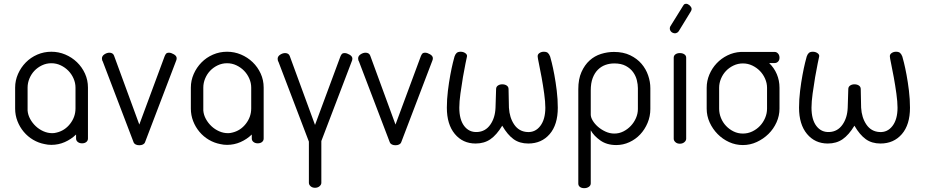

<svg xmlns="http://www.w3.org/2000/svg" viewBox="-20 -750 4831 1002"><path d="M248 -480Q286 -480 320.5 -465.5Q355 -451 381.5 -425.5Q408 -400 423.5 -366Q439 -332 439 -293V-280V-184V-27Q439 -16 430.5 -9Q422 -2 408 -2Q395 -2 386 -9Q377 -16 377 -27V-48Q351 -23 318 -8.5Q285 6 248 6Q239 6 230 5Q221 4 213 2Q181 -4 153 -20.5Q125 -37 104 -62Q83 -87 71 -118Q59 -149 59 -183V-184V-280V-293Q59 -330 74 -364Q89 -398 114.5 -424Q140 -450 174.5 -465Q209 -480 248 -480ZM124 -280V-184V-173Q126 -150 137.5 -129Q149 -108 166.5 -91.5Q184 -75 206.5 -65Q229 -55 253 -55Q264 -55 275 -58Q318 -68 346 -104Q374 -140 374 -184V-280V-293Q374 -317 364 -340Q354 -363 337 -380.5Q320 -398 297 -409Q274 -420 248 -420Q222 -420 199 -409Q176 -398 159.5 -380.5Q143 -363 133.5 -340Q124 -317 124 -293Z M516 -430Q514 -432 513 -437Q512 -442 512 -445Q512 -458 525 -466.5Q538 -475 551 -475Q559 -475 565.5 -471.5Q572 -468 575 -460L707 -100L839 -456Q842 -464 846.5 -469.5Q851 -475 862 -475Q873 -475 887.5 -466.5Q902 -458 902 -446Q902 -438 898 -430L737 -8Q734 0 726 4Q718 8 707 8Q696 8 688 4Q680 0 677 -8Z M1165 -480Q1203 -480 1237.5 -465.5Q1272 -451 1298.5 -425.5Q1325 -400 1340.5 -366Q1356 -332 1356 -293V-280V-184V-27Q1356 -16 1347.5 -9Q1339 -2 1325 -2Q1312 -2 1303 -9Q1294 -16 1294 -27V-48Q1268 -23 1235 -8.5Q1202 6 1165 6Q1156 6 1147 5Q1138 4 1130 2Q1098 -4 1070 -20.5Q1042 -37 1021 -62Q1000 -87 988 -118Q976 -149 976 -183V-184V-280V-293Q976 -330 991 -364Q1006 -398 1031.5 -424Q1057 -450 1091.5 -465Q1126 -480 1165 -480ZM1041 -280V-184V-173Q1043 -150 1054.5 -129Q1066 -108 1083.5 -91.5Q1101 -75 1123.5 -65Q1146 -55 1170 -55Q1181 -55 1192 -58Q1235 -68 1263 -104Q1291 -140 1291 -184V-280V-293Q1291 -317 1281 -340Q1271 -363 1254 -380.5Q1237 -398 1214 -409Q1191 -420 1165 -420Q1139 -420 1116 -409Q1093 -398 1076.5 -380.5Q1060 -363 1050.5 -340Q1041 -317 1041 -293Z M1819 -444Q1819 -436 1815 -428L1657 -14V204Q1657 214 1647.5 222Q1638 230 1624 230Q1610 230 1601 222Q1592 214 1592 204V-11L1433 -428Q1431 -430 1430 -435Q1429 -440 1429 -443Q1429 -456 1442 -464.5Q1455 -473 1468 -473Q1476 -473 1482.5 -469.5Q1489 -466 1492 -458L1624 -98L1756 -454Q1759 -462 1763.5 -467.5Q1768 -473 1779 -473Q1790 -473 1804.5 -464.5Q1819 -456 1819 -444Z M1853 -430Q1851 -432 1850 -437Q1849 -442 1849 -445Q1849 -458 1862 -466.5Q1875 -475 1888 -475Q1896 -475 1902.5 -471.5Q1909 -468 1912 -460L2044 -100L2176 -456Q2179 -464 2183.5 -469.5Q2188 -475 2199 -475Q2210 -475 2224.5 -466.5Q2239 -458 2239 -446Q2239 -438 2235 -430L2074 -8Q2071 0 2063 4Q2055 8 2044 8Q2033 8 2025 4Q2017 0 2014 -8Z M2737 -1Q2692 -1 2660.5 -23.5Q2629 -46 2601 -94Q2572 -46 2539.5 -23.5Q2507 -1 2462 -1Q2395 -1 2353.5 -51Q2312 -101 2312 -188Q2312 -231 2317.5 -276Q2323 -321 2330 -358.5Q2337 -396 2343.5 -422.5Q2350 -449 2352 -455Q2356 -467 2363 -473.5Q2370 -480 2384 -480Q2398 -480 2408.5 -472.5Q2419 -465 2417 -455Q2416 -450 2409.5 -419.5Q2403 -389 2396 -347.5Q2389 -306 2383 -262.5Q2377 -219 2377 -188Q2377 -126 2402.5 -92.5Q2428 -59 2470 -61Q2513 -63 2538.5 -99Q2564 -135 2566 -188L2569 -285Q2569 -297 2578.5 -303.5Q2588 -310 2601 -310Q2615 -310 2624.5 -303.5Q2634 -297 2634 -285L2636 -188Q2639 -136 2663.5 -100Q2688 -64 2731 -61Q2773 -58 2799.5 -92.5Q2826 -127 2826 -188Q2826 -218 2820 -261.5Q2814 -305 2806.5 -346Q2799 -387 2792.5 -418Q2786 -449 2786 -455Q2785 -466 2795 -473Q2805 -480 2818 -480Q2832 -480 2839 -474Q2846 -468 2851 -455Q2853 -449 2859.5 -423Q2866 -397 2873 -359.5Q2880 -322 2885.5 -277Q2891 -232 2891 -188Q2891 -99 2848.5 -50Q2806 -1 2737 -1Z M3196 7Q3147 7 3113 -17Q3079 -41 3063 -70V207Q3063 218 3053 225Q3043 232 3029 232Q3015 232 3006.5 225.5Q2998 219 2998 208V-285Q2998 -337 3014.5 -374Q3031 -411 3057 -434.5Q3083 -458 3116.5 -468.5Q3150 -479 3184 -479Q3233 -479 3269 -461.5Q3305 -444 3328 -417Q3351 -390 3362.5 -356.5Q3374 -323 3374 -290V-181Q3374 -143 3359.5 -108.5Q3345 -74 3321 -48.5Q3297 -23 3264.5 -8Q3232 7 3196 7ZM3186 -53Q3211 -53 3233 -64Q3255 -75 3272 -93Q3289 -111 3299 -134Q3309 -157 3309 -181V-290Q3309 -309 3303.5 -331.5Q3298 -354 3284 -373.5Q3270 -393 3246 -406Q3222 -419 3186 -419Q3161 -419 3139 -411Q3117 -403 3100 -386Q3083 -369 3073 -342.5Q3063 -316 3063 -278V-152Q3063 -138 3073 -121Q3083 -104 3100 -89Q3117 -74 3139.5 -63.5Q3162 -53 3186 -53Z M3528 -473Q3542 -473 3551.5 -466.5Q3561 -460 3561 -449V-26Q3561 -16 3551.5 -8Q3542 0 3528 0Q3514 0 3505 -8Q3496 -16 3496 -26V-449Q3496 -460 3505 -466.5Q3514 -473 3528 -473ZM3522 -587Q3520 -585 3518 -582.5Q3516 -580 3514 -580Q3506 -574 3494.5 -577.5Q3483 -581 3478 -591Q3473 -601 3478 -612L3545 -720Q3547 -724 3550 -727Q3560 -733 3570 -728Q3580 -723 3585 -715Q3594 -704 3585 -690Z M3994 -421Q4020 -396 4034 -363Q4048 -330 4048 -292V-183Q4048 -146 4032.5 -111.5Q4017 -77 3990.5 -51Q3964 -25 3929.5 -9Q3895 7 3857 7Q3819 7 3785 -8.5Q3751 -24 3725 -50.5Q3699 -77 3683.5 -111Q3668 -145 3668 -183V-292Q3668 -328 3682 -361Q3696 -394 3720 -419.5Q3744 -445 3776.5 -461Q3809 -477 3846 -479H3850H4023Q4033 -479 4040.5 -470.5Q4048 -462 4048 -449Q4048 -436 4040.5 -428.5Q4033 -421 4023 -421ZM3983 -292Q3983 -316 3973 -339Q3963 -362 3946 -379.5Q3929 -397 3906 -408Q3883 -419 3857 -419Q3831 -419 3808 -408Q3785 -397 3768.5 -379.5Q3752 -362 3742.5 -339Q3733 -316 3733 -292V-183Q3733 -158 3742.5 -134.5Q3752 -111 3769 -93Q3786 -75 3808.5 -64Q3831 -53 3857 -53Q3883 -53 3906 -64Q3929 -75 3946 -93Q3963 -111 3973 -134.5Q3983 -158 3983 -183Z M4575 -1Q4530 -1 4498.5 -23.5Q4467 -46 4439 -94Q4410 -46 4377.5 -23.5Q4345 -1 4300 -1Q4233 -1 4191.5 -51Q4150 -101 4150 -188Q4150 -231 4155.5 -276Q4161 -321 4168 -358.5Q4175 -396 4181.5 -422.5Q4188 -449 4190 -455Q4194 -467 4201 -473.5Q4208 -480 4222 -480Q4236 -480 4246.5 -472.5Q4257 -465 4255 -455Q4254 -450 4247.5 -419.5Q4241 -389 4234 -347.5Q4227 -306 4221 -262.5Q4215 -219 4215 -188Q4215 -126 4240.5 -92.5Q4266 -59 4308 -61Q4351 -63 4376.5 -99Q4402 -135 4404 -188L4407 -285Q4407 -297 4416.5 -303.5Q4426 -310 4439 -310Q4453 -310 4462.5 -303.5Q4472 -297 4472 -285L4474 -188Q4477 -136 4501.5 -100Q4526 -64 4569 -61Q4611 -58 4637.5 -92.5Q4664 -127 4664 -188Q4664 -218 4658 -261.5Q4652 -305 4644.5 -346Q4637 -387 4630.5 -418Q4624 -449 4624 -455Q4623 -466 4633 -473Q4643 -480 4656 -480Q4670 -480 4677 -474Q4684 -468 4689 -455Q4691 -449 4697.5 -423Q4704 -397 4711 -359.5Q4718 -322 4723.5 -277Q4729 -232 4729 -188Q4729 -99 4686.5 -50Q4644 -1 4575 -1Z"/></svg>

Font: AkaAcidDosis
Style: Regular
Weight: 400
Designer: Edgar Tolentino, Pablo Impallari, Igino Marini, Aka-Acid
Foundry: Edgar Tolentino, Pablo Impallari, Igino Marini, Cyberella
Version: Version 1.007